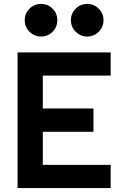

<svg xmlns="http://www.w3.org/2000/svg" viewBox="-20 -961 626 981"><path d="M69.8 0V-693.4H198.7V0ZM69.8 0V-118.7H545.4V0ZM69.8 -287.6V-406.7H457.5V-287.6ZM69.8 -574.7V-693.4H545.4V-574.7ZM425.3 -774.4Q391.2 -774.4 366.8 -798.8Q342.3 -823.2 342.3 -857.9Q342.3 -892.6 366.7 -916.8Q391.2 -940.9 425.3 -940.9Q460 -940.9 484.4 -916.8Q508.8 -892.6 508.8 -857.9Q508.8 -823.2 484.5 -798.8Q460.2 -774.4 425.3 -774.4ZM189.9 -774.4Q155.3 -774.4 130.9 -798.8Q106.4 -823.2 106.4 -857.9Q106.4 -892.6 130.9 -916.8Q155.3 -940.9 189.9 -940.9Q224.6 -940.9 248.8 -916.8Q272.9 -892.6 272.9 -857.9Q272.9 -823.2 248.8 -798.8Q224.6 -774.4 189.9 -774.4Z"/></svg>

Font: Cascadia Code PL
Style: Regular
Weight: 400
Monospace: yes
Designer: Aaron Bell
Foundry: Saja Typeworks
Version: Version 2102.003